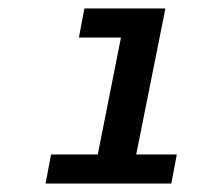

<svg xmlns="http://www.w3.org/2000/svg" viewBox="-20 -762 470 455"><path d="M200 -337 274 -710 308 -673H167L180 -742H372L291 -337ZM88 -327 101 -396H399L386 -327Z"/></svg>

Font: MOST Montserrat SemiBold
Style: Italic
Weight: 600
Italic angle: -11.3°
Designer: Julieta Ulanovsky
Foundry: Julieta Ulanovsky
Version: Version 8.000;March 11, 2024;FontCreator 15.0.0.2926 64-bit